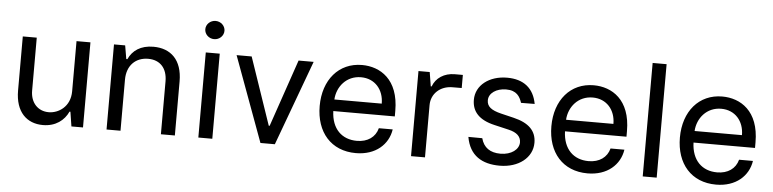

<svg xmlns="http://www.w3.org/2000/svg" viewBox="-46 -982 4936 1226"><g transform="rotate(5 2422.5 -369.5)"><path d="M419.7 -223.7C419.7 -123.9 343.8 -77.8 282 -77.8C213.4 -77.8 164.8 -127.8 164.8 -206.3V-545.5H75.3V-198.9C75.3 -60.7 149.1 7.1 252.1 7.1C334.5 7.1 388.8 -36.9 414.4 -93H420.1L434.7 0H508.9V-545.5H419.7Z M749.3 -327.1C749.3 -420.1 806.8 -473 885.7 -473C962 -473 1008.2 -423.3 1008.2 -339.1V0H1097.7V-346.6C1097.7 -484.7 1023.4 -552.6 912.6 -552.6C830.3 -552.6 778.8 -515.3 753.2 -459.2H746.1L731.5 -545.5H659.8V0H749.3Z M1248.2 0H1337.7V-545.5H1248.2ZM1232.2 -693.2C1232.2 -660.9 1259.9 -634.6 1293.7 -634.6C1327.4 -634.6 1355.1 -660.9 1355.1 -693.2C1355.1 -725.1 1327.4 -751.4 1293.7 -751.4C1259.9 -751.4 1232.2 -725.1 1232.2 -693.2Z M1939.6 -545.5H1843L1695.3 -114.3H1689.6L1542.3 -545.5H1445.7L1646.3 0H1738.6Z M2258.2 11.4C2384.9 11.4 2465.6 -62.5 2480.1 -159.8H2391.3C2376.1 -101.6 2327.1 -67.1 2258.2 -67.1C2161.9 -67.1 2095.9 -129.6 2092 -243.6H2486.2V-279.5C2486.2 -481.2 2366.1 -552.6 2249.6 -552.6C2100.9 -552.6 2002.5 -436.4 2002.5 -268.5C2002.5 -100.5 2099.4 11.4 2258.2 11.4ZM2092.3 -317.8C2097.3 -400.6 2156.6 -474.1 2250 -474.1C2338.8 -474.1 2396 -407.7 2396 -317.8Z M2611.5 0H2701V-334.9C2701 -408 2758.5 -461.3 2837 -461.3L2896 -461.6V-545.5H2844.8C2776.3 -545.5 2723.7 -509.9 2703.8 -454.9H2698.2L2683.6 -545.5H2611.5Z M3281.6 -400.2 3369 -400.9C3350.9 -500 3286.2 -552.6 3179.7 -552.6C3065.3 -552.6 2979.8 -487.2 2979.8 -393.8C2979.8 -318.2 3024.9 -267.4 3125.7 -244.3L3216.6 -223C3271.3 -210.6 3296.9 -185 3296.9 -148.1C3296.9 -102.6 3248.2 -65.3 3179 -65.3C3112.6 -65.3 3070.3 -94.5 3054.7 -153.8L2965.6 -154.5C2986.2 -35.9 3067.1 11.4 3180.4 11.4C3301.5 11.4 3389.2 -58.2 3389.2 -153.4C3389.2 -229.8 3341.3 -277.7 3243.3 -301.1L3160.5 -321C3097.3 -336.6 3068.9 -358 3068.9 -398.4C3068.9 -444.2 3117.5 -477.3 3180 -477.3C3247.5 -477.3 3268.8 -439.3 3281.6 -400.2Z M3743.3 11.4C3870 11.4 3950.6 -62.5 3965.2 -159.8H3876.4C3861.2 -101.6 3812.1 -67.1 3743.3 -67.1C3647 -67.1 3581 -129.6 3577.1 -243.6H3971.2V-279.5C3971.2 -481.2 3851.2 -552.6 3734.7 -552.6C3585.9 -552.6 3487.6 -436.4 3487.6 -268.5C3487.6 -100.5 3584.5 11.4 3743.3 11.4ZM3577.4 -317.8C3582.4 -400.6 3641.7 -474.1 3735.1 -474.1C3823.9 -474.1 3881 -407.7 3881 -317.8Z M4186.1 -727.3H4096.6V0H4186.1Z M4567.1 11.4C4693.9 11.4 4774.5 -62.5 4789.1 -159.8H4700.3C4685 -101.6 4636 -67.1 4567.1 -67.1C4470.9 -67.1 4404.8 -129.6 4400.9 -243.6H4795.1V-279.5C4795.1 -481.2 4675.1 -552.6 4558.6 -552.6C4409.8 -552.6 4311.4 -436.4 4311.4 -268.5C4311.4 -100.5 4408.4 11.4 4567.1 11.4ZM4401.3 -317.8C4406.2 -400.6 4465.6 -474.1 4558.9 -474.1C4647.7 -474.1 4704.9 -407.7 4704.9 -317.8Z"/></g></svg>

Font: GiG Sans Text
Style: Regular
Weight: 400
Designer: Andreas Faust
Version: Version 1.100;FEAKit 1.0